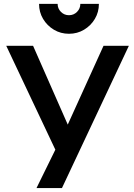

<svg xmlns="http://www.w3.org/2000/svg" viewBox="-20 -952 676 972"><path d="M293.7 0H164.8L260.2 -194.2L11.7 -720H147.5L323 -321.2L504 -720H632.3ZM329.2 -781Q287.2 -781 252.9 -801.5Q218.6 -822 198.1 -856.3Q177.7 -890.6 177.7 -932.5H271.7Q271.7 -908.7 288.5 -891.8Q305.3 -875 329.2 -875Q353.2 -875 369.9 -891.8Q386.7 -908.7 386.7 -932.5H480.7Q480.7 -890.6 460.2 -856.3Q439.8 -822 405.4 -801.5Q371.1 -781 329.2 -781Z"/></svg>

Font: Manrope Variable Light
Style: Regular
Weight: 200
Designer: Mikhail Sharanda
Foundry: Mikhail Sharanda
Version: Version 4.505